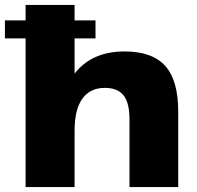

<svg xmlns="http://www.w3.org/2000/svg" viewBox="-42 -760 799 780"><path d="M484 -276Q484 -342 460 -372.5Q436 -403 384 -403Q324 -403 292.5 -359Q261 -315 261 -229L193 -140L194 -212Q194 -377 263.5 -464Q333 -551 464 -551Q576 -551 629 -492.5Q682 -434 682 -307V0H484ZM62 -740H261V-387V0H62ZM346 -677V-604H-22V-677Z"/></svg>

Font: Pathway Extreme ExtraBold
Style: Regular
Weight: 800
Designer: Eduardo Rodriguez Tunni
Foundry: Eduardo Rodriguez Tunni
Version: Version 1.001;gftools[0.9.26]